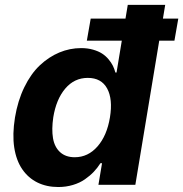

<svg xmlns="http://www.w3.org/2000/svg" viewBox="-20 -747 741 776"><path d="M215.6 8.9Q168.3 8.9 131.2 -9.4Q94.1 -27.7 69.8 -63.2Q45.5 -98.7 37.5 -151.1Q29.5 -203.5 40.5 -272Q51.8 -340.2 78.3 -394.5Q104.8 -448.9 141 -483Q177.2 -517 219.6 -534.8Q262.1 -552.6 307.9 -552.6Q334.2 -552.6 356 -546.3Q377.8 -540.1 392.6 -530.5Q407.3 -521 418.5 -507.6Q429.7 -494.3 436.1 -481.4Q442.5 -468.4 446.4 -453.8H451L472.3 -582.7H331L346.6 -671.9H487.2L496.4 -727.3H647.7L638.5 -671.9H700.6L685 -582.7H623.6L527 0H377.8L392.4 -87.4H386Q374.3 -68.9 359.2 -52.9Q344.1 -36.9 323.3 -22.4Q302.6 -7.8 274.7 0.5Q246.8 8.9 215.6 8.9ZM282 -111.5Q335.9 -111.5 374.1 -155.2Q412.3 -198.9 424.4 -272.7Q436.4 -346.6 413 -389.4Q389.6 -432.2 334.9 -432.2Q280.2 -432.2 243.6 -388.8Q207 -345.5 195.3 -272.7Q188.2 -224.4 194.2 -188.6Q200.3 -152.7 222.8 -132.1Q245.4 -111.5 282 -111.5Z"/></svg>

Font: Karasuma Gothic
Style: Bold Italic
Weight: 700
Italic angle: 9.39998°
Designer: Rasmus Andersson / Ryoko Nishizuka
Foundry: Genbu
Version: Version 1.00